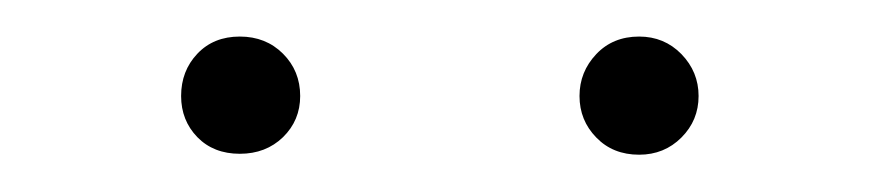

<svg xmlns="http://www.w3.org/2000/svg" viewBox="-20 -741 478 104"><path d="M78.1 -689Q78.1 -702.6 86.9 -711.9Q95.7 -721.2 109.9 -721.2Q124 -721.2 133.3 -711.9Q142.6 -702.6 142.6 -689Q142.6 -675.8 133.3 -666.7Q124 -657.7 109.9 -657.7Q95.7 -657.7 86.9 -666.7Q78.1 -675.8 78.1 -689ZM293.9 -689Q293.9 -702.1 303 -711.7Q312 -721.2 326.2 -721.2Q339.8 -721.2 349.1 -711.7Q358.4 -702.1 358.4 -689Q358.4 -675.8 349.1 -666.5Q339.8 -657.2 326.2 -657.2Q312 -657.2 303 -666.5Q293.9 -675.8 293.9 -689Z"/></svg>

Font: Roboto ExtraLight
Style: Regular
Weight: 250
Designer: Christian Robertson
Foundry: Google
Version: Version 3.009; 2024